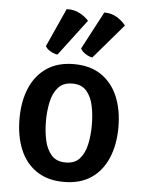

<svg xmlns="http://www.w3.org/2000/svg" viewBox="-54 -790 628 846"><g transform="rotate(5 260.0 -367.0)"><path d="M479 -247.5Q479 -170.5 454 -111.5Q429 -52.5 380.5 -19.8Q332 13 260 13Q188 13 139 -20.2Q90 -53.5 65.8 -112.2Q41.5 -171 41.5 -247.5Q41.5 -324.5 66.2 -383.2Q91 -442 139.8 -475Q188.5 -508 260 -508Q332.5 -508 381.2 -474.8Q430 -441.5 454.5 -383Q479 -324.5 479 -247.5ZM158.5 -247.5Q158.5 -202 167.2 -162.2Q176 -122.5 198 -97.8Q220 -73 260.5 -73Q301 -73 322.8 -97.8Q344.5 -122.5 353 -162.2Q361.5 -202 361.5 -247.5Q361.5 -293 353 -332.8Q344.5 -372.5 322.8 -397.2Q301 -422 260.5 -422Q220 -422 198 -397.2Q176 -372.5 167.2 -332.8Q158.5 -293 158.5 -247.5ZM373 -746Q404 -746.5 428.5 -731.8Q453 -717 468.5 -697L337.5 -544Q323 -546.5 307.8 -556Q292.5 -565.5 285 -579.5ZM206.5 -746.5Q237.5 -748 262.8 -735.2Q288 -722.5 304.5 -703.5L183.5 -543.5Q169 -545.5 153 -554.2Q137 -563 129.5 -576Z"/></g></svg>

Font: Signika Light Medium
Style: Regular
Weight: 500
Version: Version 2.003;gftools[0.9.32]